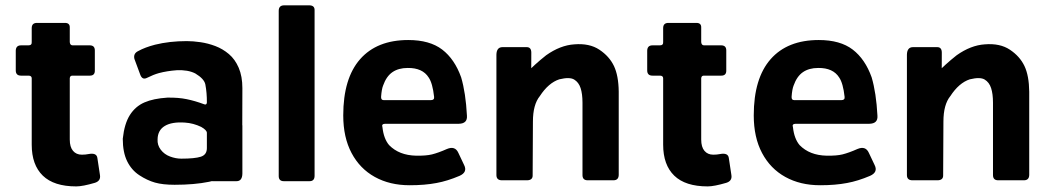

<svg xmlns="http://www.w3.org/2000/svg" viewBox="-20 -670 3893 710"><path d="M97.3 -135V-380.3Q97.3 -389.7 86.3 -390.3H57.7Q38.3 -390.3 38.3 -409.7V-483Q39 -502.3 57.7 -502.3H85Q98.3 -502.3 97.3 -514.7V-566Q97.3 -585.3 116.7 -585.3H220.3Q239 -585.3 238 -567.3V-514.3Q239 -502.3 248.7 -502.3H313Q331 -501.7 330.7 -483V-409.7Q331.3 -390.3 312.3 -390.3H249.3Q238.7 -391 238 -380.7V-154Q238 -126.3 250 -112.2Q262 -98 282.7 -98Q296.3 -98 307.3 -100.3Q337 -106 340 -86.3L349.7 -22.3Q353 -1 331 6Q285.7 19.3 262 19.3Q179.3 19.3 138.3 -20.5Q97.3 -60.3 97.3 -135Z M724 -200.7Q695 -214.7 663.7 -216.7Q615.7 -220 589.5 -204.3Q563.3 -188.7 562.7 -154.7Q561.3 -133.7 574.5 -116.3Q587.7 -99 608.8 -91.2Q630 -83.3 650.3 -83.3Q700.3 -83.3 722.7 -90.5Q745 -97.7 745 -122.3V-178.7Q745 -188.7 724 -200.7ZM875.7 -137Q871.7 -71.3 839.2 -40Q806.7 -8.7 752.7 2.3Q698.7 13.3 625.7 13.3Q582 13.3 553.2 5.2Q524.3 -3 495.3 -22Q466.3 -41 450.2 -73.8Q434 -106.7 434 -157Q440 -213 460.5 -245Q481 -277 514.2 -291.3Q547.3 -305.7 599 -309Q639.3 -309.7 670.3 -303.3Q701.3 -297 735.3 -284.3Q744 -281 745 -290.7Q745.3 -327 739.3 -358Q735 -378.7 702.3 -398.3Q675 -412.3 633.3 -410.3Q598 -407.7 567.7 -399.7Q547.3 -394 524 -382.3Q506.3 -373 498.7 -393.7L477 -452.3Q472.3 -472.3 491.3 -481.3Q516 -495 553.3 -504.7Q606.7 -518 670.7 -518Q693.7 -518 721.3 -514Q749 -510 776.3 -499.7Q803.7 -489.3 826.5 -470Q849.3 -450.7 862.8 -419.2Q876.3 -387.7 876.3 -344ZM749.7 -206.7H876.3V-28Q875.7 0 854.7 0H766Q748 0 748 -20.7Z M1124.7 0H1029.7Q1010.7 0 1010.7 -19V-630Q1010.7 -650.3 1031 -650.3H1123.3Q1144.3 -650.3 1143.3 -631.3V-20Q1143.3 0 1124.7 0Z M1585.3 -311.7Q1579.7 -362.3 1565.3 -383.3Q1542.7 -419.3 1487.7 -418.7Q1453.7 -418.7 1431.2 -403.2Q1408.7 -387.7 1396.7 -353.7Q1391.3 -340.3 1389.3 -312.7Q1388.3 -299.7 1399 -299.7H1573.3Q1586.7 -299.7 1585.3 -311.7ZM1394.3 -199.3Q1399 -156.7 1419 -133.3Q1455.7 -95.7 1518.7 -94.3Q1555.7 -93.7 1577.3 -99Q1601.3 -105 1632.7 -119Q1663 -131.7 1675 -104.7L1696 -60.3Q1710 -33.3 1679.3 -19.7Q1634.7 -0.7 1594.3 6.7Q1551.3 15 1494.7 15Q1421.3 15 1366 -15.7Q1310.7 -46.3 1280 -104.2Q1249.3 -162 1249.3 -243.3Q1249.3 -380.3 1311.7 -451.2Q1374 -522 1489.7 -522Q1569 -522 1615.2 -486.7Q1661.3 -451.3 1685.3 -384Q1702.3 -326.3 1706.7 -242.3Q1709 -213 1677 -212.3H1404.3Q1389.7 -212 1394.3 -199.3Z M1815.7 -22.7V-216Q1817.3 -267.7 1849.3 -308Q1913 -397.3 1999.7 -465.7Q2052 -502.7 2103.7 -506Q2159.7 -510.7 2196.5 -486.2Q2233.3 -461.7 2250.3 -426Q2267.3 -390.3 2268 -331V-22.7Q2267.3 -3.3 2248.3 -3.3H2153.3Q2134 -3.3 2134 -22.7V-290.3Q2134 -323 2127 -344.3Q2120 -365.7 2103.3 -375.8Q2086.7 -386 2048.3 -376.7Q2008.3 -363.7 1976.3 -314.7Q1950.7 -283.3 1950.7 -220L1949.7 -22.7Q1950.7 -4 1929.7 -3.3H1836.3Q1815.7 -3.3 1815.7 -22.7ZM1943.3 -59.7H1815.7V-467.7Q1816.3 -495.7 1838.3 -495.7H1927.7Q1944.7 -495.7 1944.7 -475.3Z M2432.3 -135V-380.3Q2432.3 -389.7 2421.3 -390.3H2392.7Q2373.3 -390.3 2373.3 -409.7V-483Q2374 -502.3 2392.7 -502.3H2420Q2433.3 -502.3 2432.3 -514.7V-566Q2432.3 -585.3 2451.7 -585.3H2555.3Q2574 -585.3 2573 -567.3V-514.3Q2574 -502.3 2583.7 -502.3H2648Q2666 -501.7 2665.7 -483V-409.7Q2666.3 -390.3 2647.3 -390.3H2584.3Q2573.7 -391 2573 -380.7V-154Q2573 -126.3 2585 -112.2Q2597 -98 2617.7 -98Q2631.3 -98 2642.3 -100.3Q2672 -106 2675 -86.3L2684.7 -22.3Q2688 -1 2666 6Q2620.7 19.3 2597 19.3Q2514.3 19.3 2473.3 -20.5Q2432.3 -60.3 2432.3 -135Z M3103.3 -311.7Q3097.7 -362.3 3083.3 -383.3Q3060.7 -419.3 3005.7 -418.7Q2971.7 -418.7 2949.2 -403.2Q2926.7 -387.7 2914.7 -353.7Q2909.3 -340.3 2907.3 -312.7Q2906.3 -299.7 2917 -299.7H3091.3Q3104.7 -299.7 3103.3 -311.7ZM2912.3 -199.3Q2917 -156.7 2937 -133.3Q2973.7 -95.7 3036.7 -94.3Q3073.7 -93.7 3095.3 -99Q3119.3 -105 3150.7 -119Q3181 -131.7 3193 -104.7L3214 -60.3Q3228 -33.3 3197.3 -19.7Q3152.7 -0.7 3112.3 6.7Q3069.3 15 3012.7 15Q2939.3 15 2884 -15.7Q2828.7 -46.3 2798 -104.2Q2767.3 -162 2767.3 -243.3Q2767.3 -380.3 2829.7 -451.2Q2892 -522 3007.7 -522Q3087 -522 3133.2 -486.7Q3179.3 -451.3 3203.3 -384Q3220.3 -326.3 3224.7 -242.3Q3227 -213 3195 -212.3H2922.3Q2907.7 -212 2912.3 -199.3Z M3333.7 -22.7V-216Q3335.3 -267.7 3367.3 -308Q3431 -397.3 3517.7 -465.7Q3570 -502.7 3621.7 -506Q3677.7 -510.7 3714.5 -486.2Q3751.3 -461.7 3768.3 -426Q3785.3 -390.3 3786 -331V-22.7Q3785.3 -3.3 3766.3 -3.3H3671.3Q3652 -3.3 3652 -22.7V-290.3Q3652 -323 3645 -344.3Q3638 -365.7 3621.3 -375.8Q3604.7 -386 3566.3 -376.7Q3526.3 -363.7 3494.3 -314.7Q3468.7 -283.3 3468.7 -220L3467.7 -22.7Q3468.7 -4 3447.7 -3.3H3354.3Q3333.7 -3.3 3333.7 -22.7ZM3461.3 -59.7H3333.7V-467.7Q3334.3 -495.7 3356.3 -495.7H3445.7Q3462.7 -495.7 3462.7 -475.3Z"/></svg>

Font: Vivano Light
Style: Regular
Weight: 300
Designer: Joe Prince, Josias Burgherr
Version: Version 2.064;September 19, 2022;FontCreator 14.0.0.2877 64-